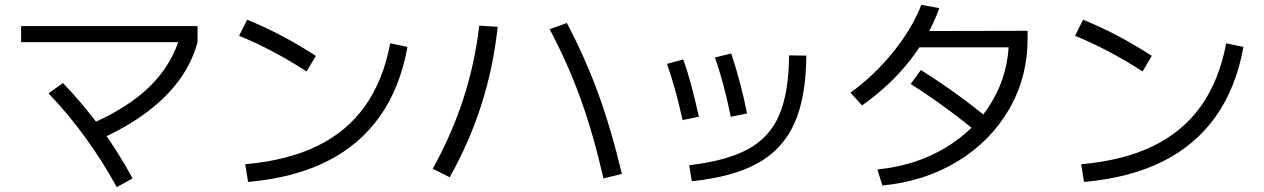

<svg xmlns="http://www.w3.org/2000/svg" viewBox="-20 -771 5226 794"><path d="M726.6 -627.9 796.9 -596.7Q774.4 -512.7 721.2 -439.9Q668 -367.2 585.4 -305.7Q502.9 -244.1 389.6 -193.4L352.5 -256.8Q510.7 -325.2 602.5 -416.5Q694.3 -507.8 726.6 -627.9ZM180.7 -384.8 240.2 -427.7Q412.1 -249 528.3 -33.2L462.9 2.9Q342.8 -215.8 180.7 -384.8ZM67.4 -663.1H796.9V-596.7H67.4Z M1593.8 -591.8 1665 -577.1Q1634.8 -408.2 1550.8 -289.6Q1466.8 -170.9 1330.6 -103Q1194.3 -35.2 1005.9 -18.6L994.1 -91.8Q1168.9 -107.4 1291.5 -167Q1414.1 -226.6 1489.3 -332Q1564.5 -437.5 1593.8 -591.8ZM968.8 -623 1002 -689.5Q1144.5 -631.8 1286.1 -540L1248 -475.6Q1107.4 -566.4 968.8 -623Z M2252.9 -650.4 2324.2 -675.8Q2399.4 -533.2 2453.1 -386.7Q2506.8 -240.2 2551.8 -51.8L2475.6 -33.2Q2433.6 -216.8 2380.9 -362.8Q2328.1 -508.8 2252.9 -650.4ZM1961.9 -665 2038.1 -660.2Q2020.5 -494.1 1971.2 -339.4Q1921.9 -184.6 1839.8 -38.1L1769.5 -73.2Q1847.7 -213.9 1895.5 -360.4Q1943.4 -506.8 1961.9 -665Z M3243.2 -542 3314.5 -541Q3313.5 -370.1 3265.6 -262.2Q3217.8 -154.3 3114.7 -96.7Q3011.7 -39.1 2840.8 -21.5L2830.1 -87.9Q2984.4 -105.5 3073.7 -154.3Q3163.1 -203.1 3202.6 -295.9Q3242.2 -388.7 3243.2 -542ZM2738.3 -506.8 2805.7 -525.4Q2838.9 -431.6 2870.1 -288.1L2802.7 -274.4Q2773.4 -408.2 2738.3 -506.8ZM2936.5 -533.2 3003.9 -549.8Q3044.9 -426.8 3069.3 -301.8L3002 -288.1Q2972.7 -432.6 2936.5 -533.2Z M4152.3 -611.3 4185.5 -575.2H3758.8V-642.6L4229.5 -643.6V-611.3Q4229.5 -451.2 4152.8 -318.8Q4076.2 -186.5 3939.5 -103.5Q3802.7 -20.5 3628.9 -3.9L3608.4 -70.3Q3766.6 -85.9 3890.1 -160.2Q4013.7 -234.4 4083 -352.1Q4152.3 -469.7 4152.3 -611.3ZM3790 -751 3864.3 -737.3Q3824.2 -624 3742.2 -520Q3660.2 -416 3544.9 -335L3497.1 -387.7Q3596.7 -460 3674.3 -556.6Q3752 -653.3 3790 -751ZM3746.1 -423.8 3788.1 -481.4Q3944.3 -383.8 4084 -266.6L4039.1 -209Q3893.6 -330.1 3746.1 -423.8Z M5050.8 -591.8 5122.1 -577.1Q5091.8 -408.2 5007.8 -289.6Q4923.8 -170.9 4787.6 -103Q4651.4 -35.2 4462.9 -18.6L4451.2 -91.8Q4626 -107.4 4748.5 -167Q4871.1 -226.6 4946.3 -332Q5021.5 -437.5 5050.8 -591.8ZM4425.8 -623 4459 -689.5Q4601.6 -631.8 4743.2 -540L4705.1 -475.6Q4564.5 -566.4 4425.8 -623Z"/></svg>

Font: Pretendard GOV Variable
Style: Regular
Weight: 400
Designer: Base glyphs from Inter by Rasmus Andersson; Hangul glyphs from Noto Sans CJK(Source Han Sans) by Jang Soo-young and Kang
Foundry: Kil Hyung-jin
Version: Version 1.307;Glyphs 3.2 (3192)